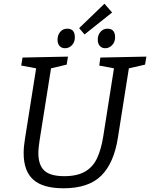

<svg xmlns="http://www.w3.org/2000/svg" viewBox="-20 -1002 806 1031"><path d="M519 -693 766 -698 759 -655 672 -635 613 -262Q592 -127 524 -59Q456 9 321 9Q210 9 158.5 -37.5Q107 -84 107 -179Q107 -214 114 -256L174 -635L94 -650L101 -693L345 -698L338 -655L254 -635L193 -251Q190 -231 188 -213.5Q186 -196 186 -180Q186 -116 218 -86Q250 -56 325 -56Q394 -56 436.5 -80.5Q479 -105 501 -152Q523 -199 534 -267L592 -635L513 -650ZM434 -817 405 -851 541 -982 582 -935ZM545 -743Q527 -743 516 -755.5Q505 -768 505 -789Q505 -815 520 -831.5Q535 -848 557 -848Q598 -848 598 -802Q598 -776 582 -759.5Q566 -743 545 -743ZM329 -743Q311 -743 300 -755Q289 -767 289 -789Q289 -814 303.5 -831Q318 -848 341 -848Q382 -848 382 -802Q382 -776 366.5 -759.5Q351 -743 329 -743Z"/></svg>

Font: Bitter
Style: Italic
Weight: 400
Italic angle: -9°
Designer: Sol Matas, and Bitter project Authors
Foundry: Sol Matas
Version: Version 2.001